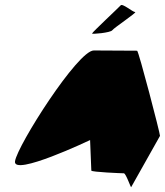

<svg xmlns="http://www.w3.org/2000/svg" viewBox="-20 -768 670 780"><path d="M41 -113C31 -49 346 -199 346 -199L351 -75C351 -69 474 -64 483 -64C492 -64 512 -2 513 -8L630 -216C631 -224 543 -562 537 -562C537 -562 426 -563 361 -563C296 -563 51 -178 41 -113ZM354 -632C352 -628 429 -635 436 -645C443 -655 539 -719 529 -719C519 -719 477 -756 470 -746C463 -738 356 -638 354 -632Z"/></svg>

Font: Ampere
Style: SCIta
Weight: 400
Version: Version 1